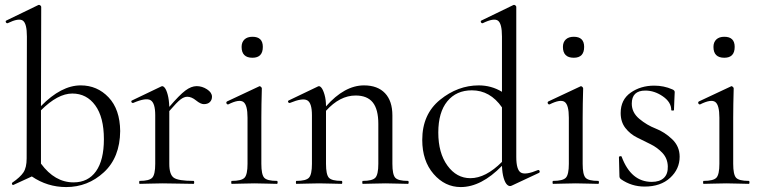

<svg xmlns="http://www.w3.org/2000/svg" viewBox="-20 -745 3090 778"><path d="M307 -399Q374 -399 420 -350.5Q466 -302 467 -214Q466 -107 401 -47Q336 13 248 13Q172 13 109 -30L35 4Q31 6 29 1.5Q27 -3 30 -5Q62 -27 75 -46.5Q88 -66 88 -103L89 -597Q89 -650 72.5 -661.5Q56 -673 11 -651Q8 -650 5.5 -652.5Q3 -655 3 -658Q3 -661 6 -662L136 -725Q140 -726 143.5 -723Q147 -720 147 -717L146 -315Q228 -399 307 -399ZM278 -6Q337 -6 369 -51Q401 -96 401 -181Q401 -270 366 -318Q331 -366 273 -366Q214 -366 146 -298V-82Q202 -6 278 -6Z M839 -353Q839 -340 830.5 -331.5Q822 -323 806 -323Q793 -323 774.5 -338Q756 -353 739 -353Q726 -353 711.5 -342Q697 -331 666 -295V-81Q666 -38 684 -25Q702 -12 764 -12Q767 -12 767 -6Q767 0 764 0Q747 0 704.5 -1Q662 -2 638 -2Q619 -2 588 -1Q557 0 546 0Q544 0 544 -6Q544 -12 546 -12Q585 -12 597 -25Q609 -38 609 -81V-278Q609 -328 590 -339Q571 -350 520 -328Q517 -327 514.5 -329Q512 -331 512 -334Q512 -337 515 -338L634 -395Q640 -398 647 -390Q654 -382 659.5 -361.5Q665 -341 666 -312Q707 -360 731 -378Q755 -396 777 -396Q799 -396 819 -383Q839 -370 839 -353Z M1003 -511Q959 -511 959 -555Q959 -574 970.5 -585Q982 -596 1003 -596Q1045 -596 1045 -555Q1045 -511 1003 -511ZM919 0Q917 0 917 -6Q917 -12 919 -12Q959 -12 971 -25Q983 -38 983 -81V-268Q983 -320 966 -332Q949 -344 905 -322Q902 -321 899.5 -323.5Q897 -326 897 -329Q897 -332 900 -334L1030 -395Q1033 -397 1037 -393.5Q1041 -390 1041 -387Q1041 -383 1040.5 -366.5Q1040 -350 1039.5 -323.5Q1039 -297 1039 -269V-81Q1039 -38 1050.5 -25Q1062 -12 1102 -12Q1105 -12 1105 -6Q1105 0 1102 0Q1091 0 1060.5 -1Q1030 -2 1011 -2Q992 -2 961 -1Q930 0 919 0Z M1633 -12Q1636 -12 1636 -6Q1636 0 1633 0Q1622 0 1591 -1Q1560 -2 1542 -2Q1523 -2 1492 -1Q1461 0 1450 0Q1448 0 1448 -6Q1448 -12 1450 -12Q1489 -12 1501 -25Q1513 -38 1513 -81V-243Q1513 -302 1490.5 -330Q1468 -358 1421 -358Q1357 -358 1301 -296V-81Q1301 -38 1312.5 -25Q1324 -12 1364 -12Q1367 -12 1367 -6Q1367 0 1364 0Q1353 0 1322 -1Q1291 -2 1273 -2Q1254 -2 1223 -1Q1192 0 1181 0Q1179 0 1179 -6Q1179 -12 1181 -12Q1220 -12 1232 -25Q1244 -38 1244 -81V-278Q1244 -328 1225 -338.5Q1206 -349 1155 -328Q1152 -327 1149.5 -329Q1147 -331 1147 -334Q1147 -337 1150 -338L1269 -395Q1275 -398 1282 -390Q1289 -382 1295 -361.5Q1301 -341 1301 -314Q1376 -399 1455 -399Q1510 -399 1540 -367.5Q1570 -336 1570 -277V-81Q1570 -38 1581.5 -25Q1593 -12 1633 -12Z M2160 -56Q2162 -57 2164.5 -55Q2167 -53 2167 -50Q2167 -47 2165 -45L2054 7Q2045 12 2036 4.5Q2027 -3 2021 -23.5Q2015 -44 2014 -73Q1930 13 1847 13Q1783 13 1737 -40Q1691 -93 1691 -178Q1691 -282 1763 -340.5Q1835 -399 1920 -399Q1971 -399 2014 -373V-597Q2014 -650 1997.5 -661.5Q1981 -673 1936 -651Q1933 -650 1930.5 -652.5Q1928 -655 1928 -658Q1928 -661 1931 -662L2061 -725Q2065 -726 2068.5 -723Q2072 -720 2072 -717V-109Q2072 -56 2091 -45.5Q2110 -35 2160 -56ZM1886 -23Q1948 -23 2014 -89V-310Q1966 -379 1892 -379Q1829 -379 1792.5 -334.5Q1756 -290 1756 -208Q1756 -125 1793 -74Q1830 -23 1886 -23Z M2305 -511Q2261 -511 2261 -555Q2261 -574 2272.5 -585Q2284 -596 2305 -596Q2347 -596 2347 -555Q2347 -511 2305 -511ZM2221 0Q2219 0 2219 -6Q2219 -12 2221 -12Q2261 -12 2273 -25Q2285 -38 2285 -81V-268Q2285 -320 2268 -332Q2251 -344 2207 -322Q2204 -321 2201.5 -323.5Q2199 -326 2199 -329Q2199 -332 2202 -334L2332 -395Q2335 -397 2339 -393.5Q2343 -390 2343 -387Q2343 -383 2342.5 -366.5Q2342 -350 2341.5 -323.5Q2341 -297 2341 -269V-81Q2341 -38 2352.5 -25Q2364 -12 2404 -12Q2407 -12 2407 -6Q2407 0 2404 0Q2393 0 2362.5 -1Q2332 -2 2313 -2Q2294 -2 2263 -1Q2232 0 2221 0Z M2540 -325Q2540 -289 2570.5 -263.5Q2601 -238 2637 -224Q2673 -210 2703.5 -181Q2734 -152 2734 -110Q2734 -60 2695.5 -24.5Q2657 11 2592 11Q2539 11 2496 -19Q2490 -24 2490 -31L2488 -109Q2488 -111 2493 -112Q2498 -113 2499 -110Q2537 -8 2621 -8Q2653 -8 2670 -24Q2687 -40 2686 -71Q2685 -103 2664.5 -125Q2644 -147 2616.5 -160.5Q2589 -174 2561 -188Q2533 -202 2514 -226.5Q2495 -251 2495 -287Q2495 -341 2535.5 -369.5Q2576 -398 2631 -398Q2670 -398 2704 -383Q2714 -379 2714 -372Q2714 -362 2712.5 -338Q2711 -314 2711 -299Q2711 -297 2705.5 -297Q2700 -297 2700 -299Q2700 -331 2666 -354.5Q2632 -378 2595 -378Q2540 -378 2540 -325Z M2915 -511Q2871 -511 2871 -555Q2871 -574 2882.5 -585Q2894 -596 2915 -596Q2957 -596 2957 -555Q2957 -511 2915 -511ZM2831 0Q2829 0 2829 -6Q2829 -12 2831 -12Q2871 -12 2883 -25Q2895 -38 2895 -81V-268Q2895 -320 2878 -332Q2861 -344 2817 -322Q2814 -321 2811.5 -323.5Q2809 -326 2809 -329Q2809 -332 2812 -334L2942 -395Q2945 -397 2949 -393.5Q2953 -390 2953 -387Q2953 -383 2952.5 -366.5Q2952 -350 2951.5 -323.5Q2951 -297 2951 -269V-81Q2951 -38 2962.5 -25Q2974 -12 3014 -12Q3017 -12 3017 -6Q3017 0 3014 0Q3003 0 2972.5 -1Q2942 -2 2923 -2Q2904 -2 2873 -1Q2842 0 2831 0Z"/></svg>

Font: Cormorant
Style: Regular
Weight: 400
Designer: Christian Thalmann (Catharsis Fonts)
Version: Version 1.000;PS 001.000;hotconv 1.0.70;makeotf.lib2.5.58329